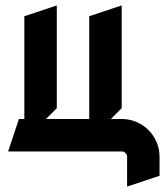

<svg xmlns="http://www.w3.org/2000/svg" viewBox="-20 -550 620 710"><path d="M70 -490V-110H50L10 10H430C441 10 450 19 450 30V140L570 100V30C570 -47.3 507.3 -110 430 -110H390L430 -150V-530L310 -490V-110H150L190 -150V-530Z"/></svg>

Font: Abibas
Style: Medium
Weight: 500
Version: Version 0.3